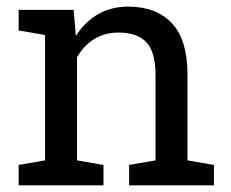

<svg xmlns="http://www.w3.org/2000/svg" viewBox="-20 -558 696 578"><path d="M36.1 0V-61.5L115.7 -75.2V-452.6L36.1 -466.3V-528.3H201.7L208.5 -449.7Q234.9 -491.7 274.7 -514.9Q314.5 -538.1 365.2 -538.1Q450.7 -538.1 497.6 -488Q544.4 -438 544.4 -333.5V-75.2L624 -61.5V0H368.7V-61.5L448.2 -75.2V-331.5Q448.2 -401.4 420.7 -430.7Q393.1 -460 336.4 -460Q294.9 -460 262.9 -439.9Q231 -419.9 211.9 -385.3V-75.2L291.5 -61.5V0Z"/></svg>

Font: Hanuman
Style: Regular
Weight: 400
Designer: Danh Hong
Foundry: Danh Hong
Version: Version 9.000